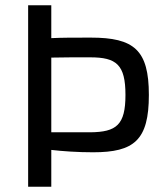

<svg xmlns="http://www.w3.org/2000/svg" viewBox="-20 -710 632 730"><path d="M175 -690H87V-559V0H175V-140C218 -135 275 -131 334 -131C490 -131 546 -177 546 -349C546 -520 490 -567 325 -567C260 -567 216 -567 175 -565ZM175 -207V-491C214 -492 265 -492 323 -492C423 -492 457 -464 457 -349C457 -235 423 -208 323 -207Z"/></svg>

Font: SnT
Style: Regular
Weight: 400
Designer: Natanael Gama
Version: Version 1.001;PS 001.001;hotconv 1.0.70;makeotf.lib2.5.58329